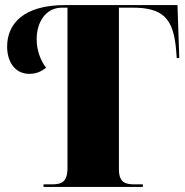

<svg xmlns="http://www.w3.org/2000/svg" viewBox="-20 -734 726 754"><path d="M151 0H541V-10H509C472 -10 447 -17 447 -70V-704H499C620 -704 662 -663 672 -533L674 -506H684L677 -714H235C73 -714 8 -641 8 -551C8 -491 39 -444 95 -444C124 -444 143 -454 161 -468C137 -499 124 -540 124 -580C124 -644 157 -704 224 -704H245V-74C245 -18 221 -10 183 -10H151Z"/></svg>

Font: Noto Serif Display Black
Style: Regular
Weight: 900
Designer: Monotype Design Team
Foundry: Monotype Imaging Inc.
Version: Version 2.009